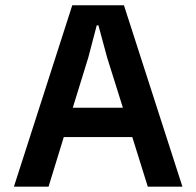

<svg xmlns="http://www.w3.org/2000/svg" viewBox="-20 -700 735 720"><path d="M444.8 -680.2 664.1 0H534.2L476.1 -186H219.2L162.1 0H32.2L251 -680.2ZM252.9 -295.9H440.9L381.8 -483.9L349.1 -605H342.8L311 -483.9Z"/></svg>

Font: TASA Orbiter Text SemiBold
Style: Regular
Weight: 600
Designer: Weizhong Zhang
Version: Version 1.000;Glyphs 3.1.2 (3151)